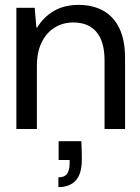

<svg xmlns="http://www.w3.org/2000/svg" viewBox="-20 -528 573 786"><path d="M47 0V-496H122L129 -415H132Q158 -458 200.5 -483Q243 -508 302 -508Q359 -508 402 -484.5Q445 -461 468.5 -412.5Q492 -364 492 -290V0H408V-281Q408 -358 375 -397Q342 -436 280 -436Q237 -436 203.5 -415Q170 -394 150.5 -354.5Q131 -315 131 -257V0ZM219 238V198Q244 198 254.5 183.5Q265 169 265 141V127H220V50H313Q314 70 314.5 89Q315 108 315 124Q315 184 290 211Q265 238 219 238Z"/></svg>

Font: DM Sans 36pt
Style: Regular
Weight: 400
Designer: Colophon Foundry, Jonny Pinhorn
Foundry: Colophon Foundry
Version: Version 4.004;gftools[0.9.30]